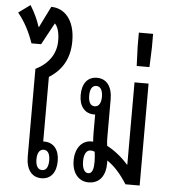

<svg xmlns="http://www.w3.org/2000/svg" viewBox="-83 -972 924 1034"><g transform="rotate(5 378.5 -455.0)"><path d="M281 -743C281 -856 225 -917 152 -917L96 -804H93C81 -841 66 -875 40 -917L-23 -871C14 -826 41 -775 63 -712H115L179 -830C195 -814 205 -784 205 -738C205 -667 165 -611 96 -577V-103C96 -33 127 7 179 7C230 7 259 -31 259 -93C259 -154 228 -191 179 -191C177 -191 174 -191 172 -191V-540C248 -588 281 -656 281 -743ZM179 -147C203 -147 213 -124 213 -92C213 -60 203 -37 179 -37C155 -37 144 -60 144 -92C144 -125 155 -147 179 -147Z M525 -102C525 -108 525 -113 525 -119C564 -93 600 -53 633 0H710V-551H634V-106H632C598 -145 557 -177 517 -198C515 -211 514 -225 514 -243V-448C514 -518 483 -558 431 -558C380 -558 351 -520 351 -458C351 -397 382 -360 431 -360C433 -360 436 -360 438 -360V-262C438 -244 439 -228 440 -213C437 -214 434 -214 431 -214C380 -214 344 -171 344 -104C344 -35 381 7 434 7C497 7 525 -42 525 -102ZM431 -404C407 -404 397 -427 397 -459C397 -491 407 -514 431 -514C455 -514 466 -491 466 -459C466 -426 455 -404 431 -404ZM428 -42C407 -42 395 -67 395 -104C395 -137 405 -165 431 -165C440 -165 446 -163 453 -160C455 -144 457 -125 457 -105C457 -70 451 -42 428 -42Z M638 -640H707L711 -746V-820H634V-746Z"/></g></svg>

Font: Noto Sans Thai Looped ExtraCondensed
Style: Regular
Weight: 400
Width: 2
Designer: Sasikarn Vongin, Ben Mitchell
Foundry: The Fontpad Ltd
Version: Version 1.001